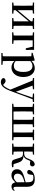

<svg xmlns="http://www.w3.org/2000/svg" viewBox="1856 -2439 854 4606"><g transform="rotate(90 2283.0 -136.0)"><path d="M40 0V-29L148 -40H203L306 -29V0ZM414 0V-29L513 -40H567L675 -29V0ZM113 0Q115 -25 115.5 -66.5Q116 -108 116.5 -153Q117 -198 117 -232V-296Q117 -330 116.5 -374.5Q116 -419 115.5 -461Q115 -503 113 -527H224V0ZM198 -50 155 -73H175L341 -271L516 -479L558 -457H539L369 -254ZM491 0V-527H601Q600 -503 599.5 -461Q599 -419 598.5 -374.5Q598 -330 598 -296V-232Q598 -198 598.5 -153Q599 -108 599.5 -66.5Q600 -25 601 0ZM40 -499V-527H306V-499L203 -488H149ZM414 -499V-527H675V-499L567 -488H513Z M829 0Q831 -25 831.5 -66.5Q832 -108 832.5 -153Q833 -198 833 -232V-287Q833 -326 832.5 -372Q832 -418 831.5 -460.5Q831 -503 829 -527H949Q948 -503 947.5 -460.5Q947 -418 946.5 -372Q946 -326 946 -287V-232Q946 -198 946.5 -153Q947 -108 947.5 -66.5Q948 -25 949 0ZM889 -493V-527H1176L1178 -328H1139L1093 -520L1127 -493ZM756 0V-29L864 -40H913L1030 -29V0ZM756 -499V-527H889V-488H865Z M1251 259V231L1361 221H1423L1534 231V259ZM1329 259Q1330 221 1330.5 179Q1331 137 1331.5 95.5Q1332 54 1332 19V-299Q1332 -350 1331.5 -387.5Q1331 -425 1329 -461L1246 -467V-492L1423 -541L1436 -532L1443 -450L1445 -444V-77L1443 -65V19Q1443 53 1443.5 94.5Q1444 136 1444.5 178.5Q1445 221 1446 259ZM1596 16Q1549 16 1505.5 -6Q1462 -28 1425 -80H1412L1429 -101Q1461 -66 1491 -53.5Q1521 -41 1559 -41Q1601 -41 1634 -62.5Q1667 -84 1686.5 -134Q1706 -184 1706 -266Q1706 -383 1667 -435.5Q1628 -488 1564 -488Q1530 -488 1497 -473Q1464 -458 1423 -411L1410 -432H1420Q1458 -491 1508.5 -517Q1559 -543 1614 -543Q1675 -543 1723 -510Q1771 -477 1799 -415.5Q1827 -354 1827 -268Q1827 -180 1796.5 -116.5Q1766 -53 1714 -18.5Q1662 16 1596 16Z M1950 271Q1913 271 1883.5 254Q1854 237 1852 208Q1856 182 1876 170Q1896 158 1920 158Q1944 158 1963.5 170.5Q1983 183 2001 202L2030 235L1997 254L1977 237Q2026 220 2061.5 173.5Q2097 127 2127 51L2156 -21L2163 -40L2251 -283L2334 -527H2374L2160 44Q2129 127 2096 177Q2063 227 2027 249Q1991 271 1950 271ZM2139 63 1897 -527H2020L2184 -81L2190 -69ZM1852 -499V-527H2121V-499L2019 -488H1952ZM2224 -499V-527H2427V-499L2346 -489H2329Z M2542 0Q2544 -25 2544.5 -66.5Q2545 -108 2545.5 -153Q2546 -198 2546 -232V-296Q2546 -330 2545.5 -374.5Q2545 -419 2544.5 -461Q2544 -503 2542 -527H2657Q2656 -503 2655 -461Q2654 -419 2653.5 -374.5Q2653 -330 2653 -296V-232Q2653 -198 2653.5 -153Q2654 -108 2655 -66.5Q2656 -25 2657 0ZM2851 0Q2852 -25 2852.5 -66.5Q2853 -108 2853.5 -153Q2854 -198 2854 -232V-296Q2854 -330 2853.5 -374.5Q2853 -419 2852.5 -461Q2852 -503 2851 -527H2963Q2962 -503 2961.5 -461Q2961 -419 2960.5 -374.5Q2960 -330 2960 -296V-232Q2960 -198 2960.5 -153Q2961 -108 2961.5 -66.5Q2962 -25 2963 0ZM3156 0Q3157 -25 3157.5 -66.5Q3158 -108 3158.5 -153Q3159 -198 3159 -232V-296Q3159 -330 3158.5 -374.5Q3158 -419 3157.5 -461Q3157 -503 3156 -527H3271Q3270 -503 3269.5 -461Q3269 -419 3268.5 -374.5Q3268 -330 3268 -296V-232Q3268 -198 3268.5 -153Q3269 -108 3269.5 -66.5Q3270 -25 3271 0ZM2469 -499V-527H2724V-499L2626 -488H2579ZM2784 -499V-527H3030V-499L2931 -488H2887ZM3090 -499V-527H3345V-499L3237 -488H3190ZM2469 0V-29L2577 -40H2601V0ZM3212 0V-40H3237L3345 -29V0ZM2601 0V-33H3212V0Z M3425 0V-29L3534 -40H3583L3691 -29V0ZM3425 -499V-527H3691V-499L3583 -488H3534ZM3498 0Q3500 -25 3500.5 -66.5Q3501 -108 3501.5 -153Q3502 -198 3502 -232V-296Q3502 -330 3501.5 -374.5Q3501 -419 3500.5 -461Q3500 -503 3498 -527H3618Q3617 -503 3616.5 -460.5Q3616 -418 3615.5 -371Q3615 -324 3615 -285V-265Q3615 -214 3615.5 -162.5Q3616 -111 3616.5 -68Q3617 -25 3618 0ZM3805 -57 3767 -178Q3757 -211 3744 -229Q3731 -247 3710.5 -253.5Q3690 -260 3657 -260H3558V-289H3657Q3686 -289 3710 -296.5Q3734 -304 3754.5 -327Q3775 -350 3791 -397Q3818 -472 3847 -504.5Q3876 -537 3925 -543Q3972 -529 3972 -485Q3972 -458 3953 -443Q3934 -428 3903 -428Q3880 -428 3863 -431.5Q3846 -435 3827 -442L3876 -480Q3856 -457 3843.5 -438Q3831 -419 3819 -385Q3804 -344 3785.5 -320Q3767 -296 3743.5 -285Q3720 -274 3691 -268L3692 -279Q3749 -274 3785 -261Q3821 -248 3843 -222.5Q3865 -197 3879 -153L3925 -12L3846 -44L3991 -28V0Q3973 4 3951 7Q3929 10 3910 10Q3859 10 3837.5 -4.5Q3816 -19 3805 -57Z M4181 16Q4120 16 4080 -19Q4040 -54 4040 -117Q4040 -158 4058 -189.5Q4076 -221 4118.5 -246Q4161 -271 4232 -291Q4273 -303 4321 -315.5Q4369 -328 4409 -337V-312Q4369 -302 4328.5 -290.5Q4288 -279 4258 -268Q4200 -246 4173 -212.5Q4146 -179 4146 -133Q4146 -87 4170 -64Q4194 -41 4232 -41Q4251 -41 4271 -49Q4291 -57 4317 -77.5Q4343 -98 4378 -135L4391 -84H4361Q4331 -52 4305 -29.5Q4279 -7 4249.5 4.5Q4220 16 4181 16ZM4455 15Q4407 15 4382 -15Q4357 -45 4352 -96V-99V-372Q4352 -426 4341 -456Q4330 -486 4306 -498Q4282 -510 4243 -510Q4216 -510 4188 -503Q4160 -496 4125 -480L4179 -506L4167 -428Q4164 -392 4147.5 -377Q4131 -362 4109 -362Q4065 -362 4055 -404Q4067 -468 4124.5 -505.5Q4182 -543 4278 -543Q4373 -543 4417 -499Q4461 -455 4461 -356V-100Q4461 -60 4471 -45.5Q4481 -31 4499 -31Q4511 -31 4521 -37.5Q4531 -44 4544 -61L4560 -46Q4543 -15 4517.5 0Q4492 15 4455 15Z"/></g></svg>

Font: Noto Serif KR SemiBold
Style: Regular
Weight: 600
Designer: Ryoko NISHIZUKA 西塚涼子 (kana & ideographs); Frank Grießhammer (Latin, Greek & Cyrillic); Wenlong ZHANG 张文龙 (bopomofo); San
Foundry: Adobe
Version: Version 2.003-H1;hotconv 1.1.1;makeotfexe 2.6.0